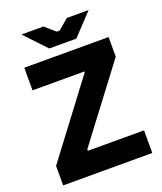

<svg xmlns="http://www.w3.org/2000/svg" viewBox="-158 -983 915 1085"><g transform="rotate(-20 299.0 -441.0)"><path d="M223 -754H386L506 -882H375L313 -829H295L234 -882H102ZM32 0H568V-136H230V-145L560 -582V-700H53V-564H365V-559L32 -117Z"/></g></svg>

Font: Fixel Display Bold
Style: Bold
Weight: 700
Designer: AlfaBravo + MacPaw
Foundry: Kyrylo Tkachov, Marchela Mozhyna, Serhii Makarenko, Maria Weinstein, Zakhar Kryvoshyya
Version: Version 1.211